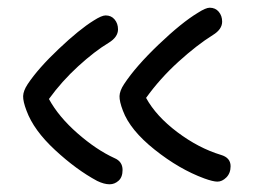

<svg xmlns="http://www.w3.org/2000/svg" viewBox="-20 -498 658 498"><path d="M543.9 -26.9Q532.7 -26.9 509.8 -35.2Q444.8 -59.1 381.1 -109.9Q317.4 -160.6 298.8 -210.9Q289.6 -234.9 290 -248.8Q290.5 -262.7 301.8 -279.8Q332 -325.7 391.6 -382.6Q451.2 -439.5 493.2 -464.8Q513.7 -478 523.9 -478Q538.6 -478 547.4 -467.5Q556.2 -457 556.2 -441.9Q556.2 -421.9 532.2 -407.2Q490.7 -381.3 442.9 -337.9Q395 -294.4 358.9 -244.1Q384.8 -196.8 439.9 -155.3Q495.1 -113.8 553.2 -96.2Q578.1 -88.9 578.1 -66.9Q578.1 -48.8 567.1 -37.8Q556.2 -26.9 543.9 -26.9ZM264.2 -20Q250 -20 231.9 -28.8Q178.2 -57.6 122.8 -108.9Q67.4 -160.2 48.8 -210.9Q39.6 -234.9 40 -248.8Q40.5 -262.7 51.8 -279.8Q79.1 -320.8 132.6 -371.3Q186 -421.9 223.1 -444.8Q243.7 -458 253.9 -458Q268.6 -458 277.3 -447.5Q286.1 -437 286.1 -421.9Q286.1 -401.9 262.2 -387.2Q225.6 -365.2 182.9 -326.2Q140.1 -287.1 106.9 -241.2Q132.3 -194.8 181.2 -152.1Q230 -109.4 276.9 -87.9Q297.9 -79.1 297.9 -57.1Q297.9 -38.6 287.6 -29.3Q277.3 -20 264.2 -20Z"/></svg>

Font: Shantell Sans Normal
Style: Regular
Weight: 300
Designer: Stephen Nixon, Anya Danilova, Shantell Martin
Foundry: Arrow Type
Version: Version 1.006;[559af2be0]